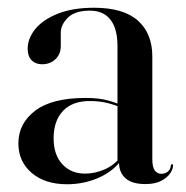

<svg xmlns="http://www.w3.org/2000/svg" viewBox="-20 -467 480 496"><path d="M287.5 -47V-51L283.5 -48V-348Q283.5 -392.5 265.5 -416Q247.5 -439.5 212 -439.5Q173.5 -439.5 155.2 -421.2Q137 -403 137 -382.5V-348Q137 -327 123.2 -314Q109.5 -301 88.5 -301Q72 -301 61.8 -311.2Q51.5 -321.5 51.5 -341.5Q51.5 -367.5 71 -391.8Q90.5 -416 129 -431.5Q167.5 -447 223 -447Q299 -447 336.2 -413.8Q373.5 -380.5 373.5 -321V-55Q373.5 -35 380 -26.5Q386.5 -18 396.5 -18Q406 -18 413 -23.2Q420 -28.5 421.5 -39.5Q422 -41.5 422.8 -42.2Q423.5 -43 424.5 -43Q426 -43 426.5 -42Q427 -41 427 -39Q427 -30.5 419.8 -19.5Q412.5 -8.5 396.8 0Q381 8.5 355.5 8.5Q321 8.5 304.2 -6.5Q287.5 -21.5 287.5 -47ZM27.5 -96.5Q27.5 -148 70.8 -181Q114 -214 201.5 -214Q236.5 -214 260 -207.2Q283.5 -200.5 303.5 -191L300 -186Q280.5 -195 259.2 -200.5Q238 -206 212 -206Q166.5 -206 142.5 -180.2Q118.5 -154.5 118.5 -110Q118.5 -67 141 -42.8Q163.5 -18.5 199.5 -18.5Q225.5 -18.5 250.5 -29.5Q275.5 -40.5 292.5 -62.5L297 -58Q274.5 -25.5 235.8 -8.2Q197 9 153 9Q96.5 9 62 -20.2Q27.5 -49.5 27.5 -96.5Z"/></svg>

Font: Fraunces 96pt
Style: Regular
Weight: 400
Version: Version 1.000;[b76b70a41]